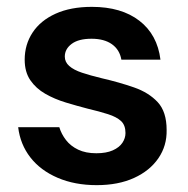

<svg xmlns="http://www.w3.org/2000/svg" viewBox="-20 -528 547 560"><path d="M262 12Q198 12 148 -9.5Q98 -31 68.5 -69Q39 -107 33 -157H153Q159 -137 172.5 -119.5Q186 -102 208 -91.5Q230 -81 261 -81Q290 -81 309 -89.5Q328 -98 337 -111.5Q346 -125 346 -140Q346 -163 333 -175Q320 -187 295 -195Q270 -203 236 -211Q205 -219 172 -229Q139 -239 112 -254.5Q85 -270 68.5 -294Q52 -318 52 -354Q52 -398 75 -433Q98 -468 142 -488Q186 -508 248 -508Q334 -508 386.5 -467.5Q439 -427 448 -354H334Q329 -383 306.5 -399Q284 -415 247 -415Q209 -415 189 -400Q169 -385 169 -363Q169 -347 182 -335.5Q195 -324 219 -316Q243 -308 276 -300Q328 -288 371 -273Q414 -258 440 -230Q466 -202 466 -149Q467 -103 442 -66.5Q417 -30 371 -9Q325 12 262 12Z"/></svg>

Font: DM Sans 28pt SemiBold
Style: Regular
Weight: 600
Version: Version 4.004;gftools[0.9.30]